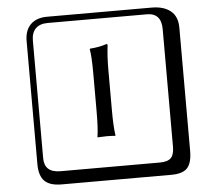

<svg xmlns="http://www.w3.org/2000/svg" viewBox="-62 -822 1223 1102"><g transform="rotate(-5 550.0 -271.0)"><path d="M485 -191V-406Q485 -504 477 -547L479 -550Q535 -554 574 -568Q581 -568 581 -561Q573 -500 573 -420V-191Q573 -90 581 -41L579 -39Q555 -41 529 -41L478 -39L477 -41Q485 -87 485 -191ZM249 -718Q204 -718 180 -694Q156 -670 156 -625V53Q156 136 249 136H821Q866 136 885 117Q904 98 904 53V-625Q904 -718 821 -718ZM1000 84Q1000 153 973.5 182.5Q947 212 881 212H249Q181 212 150.5 181.5Q120 151 120 84V-625Q120 -687 154 -720.5Q188 -754 249 -754H851Q921 -754 960.5 -722Q1000 -690 1000 -625Z"/></g></svg>

Font: Libertinus Keyboard
Style: Regular
Weight: 700
Designer: Philipp H. Poll
Foundry: Khaled Hosny
Version: Version 6.7